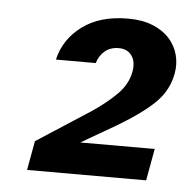

<svg xmlns="http://www.w3.org/2000/svg" viewBox="-37 -747 426 432"><g transform="rotate(5 176.5 -531.5)"><path d="M82 -605Q93 -652 133 -681.5Q173 -711 236 -711Q268 -711 291.5 -701.5Q315 -692 329.5 -676Q344 -660 349.5 -639.5Q355 -619 351 -597Q344 -559 316.5 -531.5Q289 -504 234 -471L153 -424H321L308 -352H39L51 -418L173 -497Q207 -520 229 -542.5Q251 -565 256 -593Q260 -616 250 -629.5Q240 -643 221 -643Q202 -643 189.5 -632.5Q177 -622 172 -605H82Z"/></g></svg>

Font: SVN-Poppins Medium
Style: Italic
Weight: 500
Italic angle: -10°
Designer: Ninad Kale (Devanagari), Jonny Pinhorn (Latin)
Foundry: Indian Type Foundry
Version: Version 3.002 2017; ttfautohint (v1.8.3)